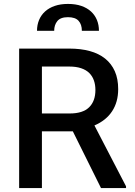

<svg xmlns="http://www.w3.org/2000/svg" viewBox="-20 -958 688 978"><path d="M622 0H494.5L351 -289H193.5V0H77.5V-710.5H333.5Q391 -710.5 437 -698Q483 -685.5 515.2 -659.8Q547.5 -634 564.8 -595.2Q582 -556.5 582 -504Q582 -438.5 551.2 -391.5Q520.5 -344.5 461 -319L622 -9ZM335 -380Q402 -380 434 -411.5Q466 -443 466 -499.5Q466 -526.5 458.2 -548.5Q450.5 -570.5 434.5 -586.2Q418.5 -602 393.2 -610.5Q368 -619 333.5 -619H193.5V-380ZM326 -938Q365 -938 394.5 -927.8Q424 -917.5 443.8 -899.2Q463.5 -881 473.8 -856Q484 -831 484 -801H397Q397 -833.5 380.2 -852Q363.5 -870.5 326 -870.5Q288.5 -870.5 272.2 -850.8Q256 -831 256 -801H168.5Q168.5 -831 179 -856.2Q189.5 -881.5 209.8 -899.8Q230 -918 259.2 -928Q288.5 -938 326 -938Z"/></svg>

Font: Roberto Sans Medium
Style: Regular
Weight: 500
Designer: Google (font) & Cristiano Sobral (main changes)
Version: Version 1.000;October 12, 2021;FontCreator 14.0.0.2814 64-bi